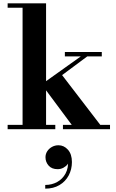

<svg xmlns="http://www.w3.org/2000/svg" viewBox="-20 -770 691 1144"><path d="M25.5 0V-26H114.5V-724H25.5V-750H254.5V-26H309.5V0ZM355 0V-26H407.5L228 -267.5L461.5 -434H366.5V-460H586.5V-434H500L350 -322.5L577.5 -26H635.5V0ZM249.5 354V332Q288.5 332 320.5 314.5Q352.5 297 370.5 264Q388.5 231 385 184H392Q392.5 196 383 208.5Q373.5 221 357.8 229.5Q342 238 323.5 238Q288.5 238 269.8 216.8Q251 195.5 251 167Q251 147.5 261.5 131.2Q272 115 289.8 105.2Q307.5 95.5 328.5 95.5Q361 95.5 384.8 122Q408.5 148.5 408.5 195.5Q408.5 239.5 389.2 275.5Q370 311.5 334.2 332.8Q298.5 354 249.5 354Z"/></svg>

Font: Bodoni Moda SC 9pt
Style: Bold
Weight: 700
Designer: Owen Earl
Foundry: indestructible type
Version: Version 2.005